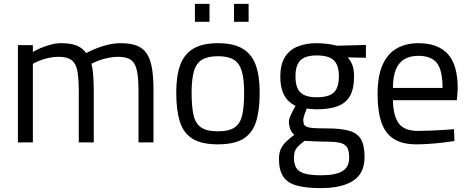

<svg xmlns="http://www.w3.org/2000/svg" viewBox="-20 -732 2417 987"><path d="M72 0V-500H149V-465Q165 -475 189 -485Q213 -495 240.5 -502.5Q268 -510 293 -510Q343 -510 373.5 -498Q404 -486 423 -459Q443 -470 472 -482Q501 -494 534.5 -502Q568 -510 600 -510Q651 -510 684 -497Q717 -484 735.5 -455Q754 -426 761.5 -379.5Q769 -333 769 -265V0H692V-262Q692 -327 684.5 -366Q677 -405 655 -422.5Q633 -440 588 -440Q562 -440 535.5 -434.5Q509 -429 486.5 -420.5Q464 -412 450 -404Q457 -378 459.5 -339.5Q462 -301 462 -260V0H385V-258Q385 -326 378 -365.5Q371 -405 348.5 -422.5Q326 -440 281 -440Q256 -440 230.5 -434.5Q205 -429 184 -420.5Q163 -412 149 -404V0Z M1100 10Q1016 10 969.5 -19Q923 -48 904.5 -107Q886 -166 886 -256Q886 -342 906.5 -398Q927 -454 974 -482Q1021 -510 1100 -510Q1180 -510 1227 -482Q1274 -454 1294.5 -398Q1315 -342 1315 -256Q1315 -166 1296.5 -107Q1278 -48 1231.5 -19Q1185 10 1100 10ZM1100 -57Q1158 -57 1187 -77.5Q1216 -98 1225.5 -142Q1235 -186 1235 -256Q1235 -325 1223 -366Q1211 -407 1182 -425Q1153 -443 1100 -443Q1048 -443 1018.5 -425Q989 -407 977 -366Q965 -325 965 -256Q965 -186 974.5 -142Q984 -98 1013 -77.5Q1042 -57 1100 -57ZM1183 -620V-712H1258V-620ZM982 -620V-712H1057V-620Z M1630 235Q1552 235 1504.5 221.5Q1457 208 1435.5 175Q1414 142 1414 85Q1414 56 1423 35.5Q1432 15 1449.5 -2.5Q1467 -20 1493 -39Q1480 -49 1472.5 -67.5Q1465 -86 1465 -109Q1465 -116 1470.5 -130Q1476 -144 1484 -159.5Q1492 -175 1499 -188Q1478 -198 1460.5 -215.5Q1443 -233 1432 -263Q1421 -293 1421 -339Q1421 -401 1444.5 -438.5Q1468 -476 1510.5 -493Q1553 -510 1608 -510Q1635 -510 1665 -506Q1695 -502 1712 -497L1861 -501V-435L1767 -437Q1781 -423 1790.5 -400Q1800 -377 1800 -339Q1800 -274 1778 -237Q1756 -200 1713 -185Q1670 -170 1605 -170Q1598 -170 1581.5 -171.5Q1565 -173 1557 -174Q1551 -160 1545 -142Q1539 -124 1539 -117Q1539 -102 1542.5 -93.5Q1546 -85 1557.5 -80Q1569 -75 1593 -73.5Q1617 -72 1659 -72Q1731 -72 1774 -60Q1817 -48 1835.5 -16.5Q1854 15 1854 75Q1854 160 1795 197.5Q1736 235 1630 235ZM1631 169Q1705 169 1740 148Q1775 127 1775 79Q1775 42 1763.5 24.5Q1752 7 1725 1.5Q1698 -4 1653 -4Q1644 -4 1628 -4.5Q1612 -5 1595 -5.5Q1578 -6 1564.5 -7Q1551 -8 1546 -8Q1526 7 1513.5 19.5Q1501 32 1496 45.5Q1491 59 1491 78Q1491 111 1503 131Q1515 151 1545.5 160Q1576 169 1631 169ZM1608 -232Q1670 -232 1696 -256.5Q1722 -281 1722 -339Q1722 -397 1696 -422Q1670 -447 1608 -447Q1550 -447 1524.5 -422Q1499 -397 1499 -339Q1499 -281 1524.5 -256.5Q1550 -232 1608 -232Z M2121 10Q2046 10 2002.5 -19Q1959 -48 1940 -105Q1921 -162 1921 -247Q1921 -342 1947 -399.5Q1973 -457 2020 -483.5Q2067 -510 2131 -510Q2231 -510 2282 -454.5Q2333 -399 2333 -276L2329 -217H2000Q2001 -139 2029 -99Q2057 -59 2130 -59Q2158 -59 2191.5 -60.5Q2225 -62 2258 -64Q2291 -66 2314 -68L2316 -7Q2292 -3 2257.5 1Q2223 5 2187 7.5Q2151 10 2121 10ZM2000 -280H2255Q2255 -372 2225.5 -408.5Q2196 -445 2131 -445Q2089 -445 2060 -428.5Q2031 -412 2015.5 -376Q2000 -340 2000 -280Z"/></svg>

Font: Cairo
Style: Regular
Weight: 400
Designer: Mohamed Gaber, Accademia di Belle Arti di Urbino
Foundry: Kief Type Foundry, Accademia di Belle Arti di Urbino
Version: Version 3.120